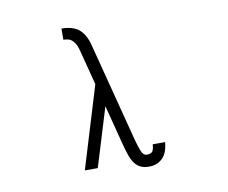

<svg xmlns="http://www.w3.org/2000/svg" viewBox="-83 -797 1165 979"><g transform="rotate(-10 500.0 -307.5)"><path d="M714 -31Q709 26 681.5 52Q654 78 613 78Q586 78 568 69Q550 60 537.5 42.5Q525 25 516 -1.5Q507 -28 498 -63L446 -264L353 40H286L415 -384L370 -558Q365 -579 359 -592.5Q353 -606 344 -616Q333 -628 320.5 -631.5Q308 -635 294 -635V-693Q351 -693 384 -667Q417 -639 431 -583L564 -69Q574 -31 584 -7.5Q594 16 611 16Q631 16 639.5 7Q648 -2 650 -31Z"/></g></svg>

Font: NanumGothicCoding
Style: Regular
Weight: 400
Monospace: yes
Designer: Kwon Bruce; Nicolas Noh; Sung-woo Choi; Go-un Cha; Soo-hyun Park;
Foundry: NHN Corporation
Version: Version 2.000;PS 1;hotconv 1.0.49;makeotf.lib2.0.14853